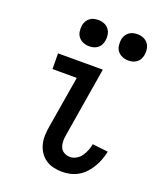

<svg xmlns="http://www.w3.org/2000/svg" viewBox="-138 -826 776 922"><g transform="rotate(20 250.0 -364.5)"><path d="M290 8Q267 8 245 3Q223 -2 205 -14.5Q187 -27 175 -45Q163 -63 157.5 -85Q152 -107 153 -130Q154 -153 158 -176L202 -440H78L77 -520H306L247 -163Q244 -147 244.5 -131Q245 -115 251 -101Q257 -87 271 -79.5Q285 -72 301 -72Q317 -72 332.5 -81Q348 -90 358 -104.5Q368 -119 374 -135Q380 -151 383 -167L463 -158Q459 -138 451.5 -117.5Q444 -97 433 -78Q422 -59 407 -42Q392 -25 372.5 -13.5Q353 -2 332 3Q311 8 290 8ZM405 -603Q389 -603 374.5 -609Q360 -615 350.5 -627Q341 -639 339 -654.5Q337 -670 339 -686Q341 -697 347 -707.5Q353 -718 362.5 -725Q372 -732 383 -734.5Q394 -737 405 -737Q421 -737 435.5 -731Q450 -725 459 -713Q468 -701 470.5 -685.5Q473 -670 470 -654Q468 -643 462.5 -632.5Q457 -622 447 -615Q437 -608 426.5 -605.5Q416 -603 405 -603ZM205 -603Q189 -603 174.5 -609Q160 -615 150.5 -627Q141 -639 139 -654.5Q137 -670 139 -686Q141 -697 147 -707.5Q153 -718 162.5 -725Q172 -732 183 -734.5Q194 -737 205 -737Q221 -737 235.5 -731Q250 -725 259 -713Q268 -701 270.5 -685.5Q273 -670 270 -654Q268 -643 262.5 -632.5Q257 -622 247 -615Q237 -608 226.5 -605.5Q216 -603 205 -603Z"/></g></svg>

Font: Iosevka Medium
Style: Italic
Weight: 500
Italic angle: -9°
Monospace: yes
Designer: Belleve Invis
Foundry: Belleve Invis
Version: Version 32.5.0; ttfautohint (v1.8.4)